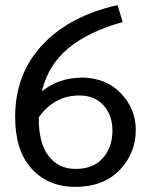

<svg xmlns="http://www.w3.org/2000/svg" viewBox="-20 -714 588 748"><path d="M294 -411V-412Q392 -412 450.5 -351Q509 -290 509 -209Q509 -116 445.5 -51Q382 14 274 14Q168 14 103.5 -56.5Q39 -127 39 -258Q39 -426 145.5 -539.5Q252 -653 438 -694L458 -628Q327 -592 247.5 -527Q168 -462 143 -358Q209 -411 294 -411ZM274 -56H275Q344 -56 381 -98.5Q418 -141 418 -206Q418 -265 383.5 -303.5Q349 -342 289 -342Q192 -342 131 -257V-251Q131 -156 169.5 -106Q208 -56 274 -56Z"/></svg>

Font: Martel Sans
Style: Regular
Weight: 400
Designer: Dan Reynolds and Mathieu Réguer
Foundry: Dan Reynolds and Mathieu Réguer
Version: Version 1.001;PS 001.001;hotconv 1.0.70;makeotf.lib2.5.58329